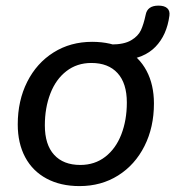

<svg xmlns="http://www.w3.org/2000/svg" viewBox="-20 -643 614 673"><path d="M42.2 -206.9Q42.2 -290.3 75.4 -356.2Q108.6 -422 167.8 -459.2Q227 -496.4 303 -496.4Q369.5 -496.4 418.6 -470.1Q467.6 -443.9 493.6 -395Q519.6 -346.1 519.6 -280.2Q519.6 -196.9 486.4 -131Q453.2 -65.1 394 -27.9Q334.8 9.3 258.8 9.3Q192.3 9.3 143.3 -17Q94.2 -43.3 68.2 -92.1Q42.2 -141 42.2 -206.9ZM424.6 -283.5Q424.6 -351.1 392.1 -386.7Q359.6 -422.3 300.4 -422.3Q249.7 -422.3 212.7 -393.6Q175.7 -365 156.5 -315.1Q137.2 -265.2 137.2 -203.6Q137.2 -136 169.7 -100.4Q202.2 -64.8 261.4 -64.8Q312.1 -64.8 349.1 -93.5Q386.1 -122.2 405.3 -172Q424.6 -221.9 424.6 -283.5ZM366.4 -465.9 369.8 -487.1Q414.8 -487.1 439.5 -501.7Q464.2 -516.2 473.9 -537Q483.5 -557.7 490.6 -591.1Q496.5 -623.3 535.4 -623.3Q556.1 -623.3 566.1 -614.3Q576.1 -605.4 573.8 -588.1Q564.8 -519.9 524.8 -478.8Q484.7 -437.7 414.2 -432.8Z"/></svg>

Font: SN Pro Thin
Style: Italic
Weight: 200
Italic angle: -9°
Designer: Tobias Whetton
Foundry: Supernotes
Version: Version 1.003;Glyphs 3.3 (3324)